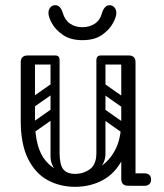

<svg xmlns="http://www.w3.org/2000/svg" viewBox="-20 -717 633 741"><path d="M270 4Q211 4 163.5 -22Q116 -48 88 -104.5Q60 -161 60 -251H115Q115 -144 157.5 -95Q200 -46 270 -46Q316 -46 356.5 -67.5Q397 -89 422.5 -134.5Q448 -180 448 -251H483Q483 -161 454 -104.5Q425 -48 377 -22Q329 4 270 4ZM88 -225Q60 -225 60 -251V-477Q60 -503 88 -503Q115 -503 115 -477V-251Q115 -225 88 -225ZM476 0Q448 0 448 -26V-477Q448 -503 476 -503Q503 -503 503 -477V-26Q503 0 476 0ZM453 -24Q453 -29 456 -34Q459 -39 463 -43Q465 -45 470.5 -46.5Q476 -48 487 -48H538Q550 -48 557 -41Q563 -36 563 -24Q563 -13 557 -7Q550 0 538 0H487Q466 0 462 -7Q455 -11 453 -24ZM193 -503Q210 -503 210 -486V-124Q210 -107 193 -107Q175 -107 175 -123V-485Q175 -503 193 -503ZM270 -46Q302 -46 327 -64Q352 -82 352 -127V-222H387V-124Q387 -94 369 -72.5Q351 -51 321.5 -39Q292 -27 259 -27ZM270 -46 280 -27Q231 -27 203 -52Q175 -77 175 -114V-222H210V-127Q210 -82 224 -64Q238 -46 270 -46ZM492 -486Q492 -468 474 -468H371Q353 -468 353 -486Q353 -503 372 -503H475Q492 -503 492 -486ZM208 -486Q208 -468 190 -468H87Q69 -468 69 -486Q69 -503 88 -503H191Q208 -503 208 -486ZM477 -305Q467 -292 454 -301L360 -367Q346 -376 357 -392Q367 -405 380 -396L474 -330Q479 -326 480.5 -319.5Q482 -313 477 -305ZM477 -207Q467 -194 454 -203L360 -269Q346 -278 357 -294Q367 -307 380 -298L474 -232Q479 -228 480.5 -221.5Q482 -215 477 -207ZM370 -503Q387 -503 387 -486V-154Q387 -137 370 -137Q352 -137 352 -153V-485Q352 -503 370 -503ZM466 -503Q483 -503 483 -486V-154Q483 -137 466 -137Q448 -137 448 -153V-485Q448 -503 466 -503ZM117 -308Q102 -297 93 -311Q89 -316 88.5 -323Q88 -330 96 -336L173 -390Q188 -400 198 -386Q202 -380 201.5 -373.5Q201 -367 194 -362ZM117 -210Q102 -199 93 -213Q89 -218 88.5 -225Q88 -232 96 -238L173 -292Q188 -302 198 -288Q202 -282 201.5 -275.5Q201 -269 194 -264ZM298 -562Q253 -562 224 -581.5Q195 -601 181 -626Q167 -651 167 -667Q167 -680 174.5 -688.5Q182 -697 193 -697Q204 -697 211 -689Q218 -681 222 -668Q230 -640 250 -626Q270 -612 298 -612Q326 -612 346.5 -626Q367 -640 374 -668Q378 -681 385.5 -689Q393 -697 403 -697Q414 -697 421.5 -688.5Q429 -680 429 -667Q429 -651 415 -626Q401 -601 372.5 -581.5Q344 -562 298 -562Z"/></svg>

Font: Agu Display
Style: Regular
Weight: 400
Designer: Oluwaseun Badejo
Version: Version 1.103